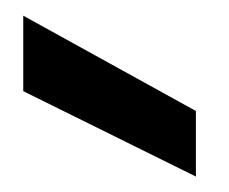

<svg xmlns="http://www.w3.org/2000/svg" viewBox="-20 -816 294 246"><path d="M231 -589.8 9.8 -699.2V-795.9L231 -673.8Z"/></svg>

Font: PoppinsZ Medium
Style: Regular
Weight: 500
Designer: Ninad Kale (Devanagari), Jonny Pinhorn (Latin)
Foundry: Indian Type Foundry
Version: Version 3.002;FEAKit 1.0